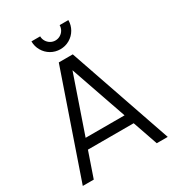

<svg xmlns="http://www.w3.org/2000/svg" viewBox="-213 -1038 1060 1162"><g transform="rotate(-30 317.0 -456.5)"><path d="M268 -720H365.7L613.7 0H537L301.7 -679H330.3L96.7 0H20ZM130.7 -243.7H502.7V-174.7H130.7ZM188.3 -913H249.3Q249.3 -894.7 258.6 -879.1Q267.8 -863.5 283.4 -854.3Q299 -845 317.3 -845Q336 -845 351.6 -854.3Q367.2 -863.5 376.3 -879.1Q385.3 -894.7 385.3 -913H446.3Q446.3 -877.9 429.1 -848.2Q411.8 -818.5 382.1 -801.2Q352.4 -784 317.3 -784Q282.2 -784 252.5 -801.2Q222.8 -818.5 205.6 -848.2Q188.3 -877.9 188.3 -913Z"/></g></svg>

Font: Tap Sans
Style: Regular
Weight: 400
Designer: Tap Payments
Foundry: Tap Payments
Version: Version 1.001;Glyphs 3.1.2 (3151)